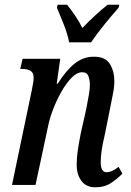

<svg xmlns="http://www.w3.org/2000/svg" viewBox="-20 -786 556 816"><path d="M385 10Q346 10 325.5 -18Q305 -46 306 -89Q306 -112 310 -142.5Q314 -173 324 -223L342 -302Q345 -316 349.5 -338.5Q354 -361 358 -385Q362 -409 362 -426Q362 -444 356 -461.5Q350 -479 329 -479Q307 -479 284 -455.5Q261 -432 240.5 -395.5Q220 -359 205 -319.5Q190 -280 184 -248L131 0H31L115 -402Q118 -417 120.5 -431.5Q123 -446 123 -455Q123 -477 110 -485Q97 -493 75 -493H66L76 -536H236L221 -430H225Q261 -487 297.5 -516Q334 -545 379 -545Q428 -545 447 -514Q466 -483 466 -441Q466 -415 459 -382Q452 -349 447 -321L424 -207Q416 -175 412 -146.5Q408 -118 408 -97Q408 -54 433 -54Q456 -54 484 -77L500 -48Q481 -28 453 -9Q425 10 385 10ZM274 -606Q267 -642 250.5 -683.5Q234 -725 222 -753L225 -766H265Q280 -748 299 -720Q318 -692 330 -667Q354 -692 384 -720Q414 -748 438 -766H487L484 -753Q459 -725 425.5 -684Q392 -643 367 -606Z"/></svg>

Font: Noto Serif ExtraCondensed Medium
Style: Italic
Weight: 500
Width: 2
Italic angle: -12°
Designer: Monotype Design Team
Foundry: Monotype Imaging Inc.
Version: Version 2.013; ttfautohint (v1.8.4.7-5d5b)